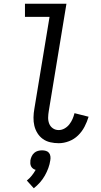

<svg xmlns="http://www.w3.org/2000/svg" viewBox="-20 -755 540 1023"><path d="M293 8Q270 8 248 3Q226 -2 208.5 -14.5Q191 -27 179.5 -45.5Q168 -64 163 -85Q158 -106 158.5 -129.5Q159 -153 163 -175L244 -665H113V-735H334L240 -164Q237 -147 236.5 -129.5Q236 -112 242 -96.5Q248 -81 261.5 -71.5Q275 -62 293 -62Q309 -62 324 -70.5Q339 -79 349.5 -92.5Q360 -106 366.5 -121Q373 -136 377 -152L452 -133Q444 -106 430.5 -80Q417 -54 396 -33.5Q375 -13 347.5 -2.5Q320 8 293 8ZM160 248 123 207Q138 195 149.5 180.5Q161 166 170 150Q162 148 155.5 143Q149 138 145.5 131Q142 124 141.5 115.5Q141 107 142 99Q144 88 149 77.5Q154 67 162.5 59.5Q171 52 182 49Q193 46 204 46Q215 46 225 49Q235 52 241 59.5Q247 67 248.5 77.5Q250 88 248 99Q245 120 237.5 140.5Q230 161 219 180.5Q208 200 193 217Q178 234 160 248Z"/></svg>

Font: Iosevka Gothic
Style: Italic
Weight: 400
Italic angle: -9°
Monospace: yes
Designer: Belleve Invis
Foundry: Belleve Invis
Version: Version 15.5.1; ttfautohint (v1.8.4)